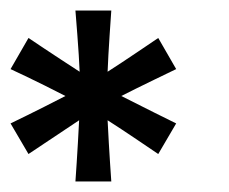

<svg xmlns="http://www.w3.org/2000/svg" viewBox="-20 -836 434 364"><path d="M34 -764 0 -705C0 -705 50 -682 104 -654C50 -626 0 -602 0 -602L34 -544L130 -608C127 -547 123 -492 123 -492H191C191 -492 187 -547 184 -608C211 -591 280 -544 280 -544L314 -602C314 -602 237 -640 210 -654C237 -668 314 -705 314 -705L280 -764C280 -764 211 -717 184 -700C185 -732 191 -816 191 -816H123C123 -816 130 -732 131 -700C80 -733 34 -764 34 -764Z"/></svg>

Font: MintSans
Style: Regular
Weight: 400
Version: Version 2.0